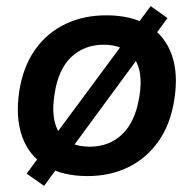

<svg xmlns="http://www.w3.org/2000/svg" viewBox="-20 -565 632 627"><path d="M266 10Q184 10 129.5 -23Q75 -56 52.5 -118.5Q30 -181 43 -268Q56 -349 95.5 -404Q135 -459 194.5 -487Q254 -515 327 -515Q410 -515 464 -482Q518 -449 540.5 -387Q563 -325 549 -238Q536 -157 496.5 -102Q457 -47 398 -18.5Q339 10 266 10ZM273 -86Q337 -86 379.5 -127Q422 -168 435 -249Q449 -333 417 -376Q385 -419 319 -419Q255 -419 212.5 -378.5Q170 -338 158 -257Q145 -175 174 -130.5Q203 -86 273 -86ZM124 42 67 2 472 -545 527 -506Z"/></svg>

Font: Mulish ExtraLight
Style: Bold Italic
Weight: 700
Italic angle: -9°
Version: Version 3.603